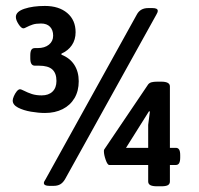

<svg xmlns="http://www.w3.org/2000/svg" viewBox="-20 -635 681 656"><path d="M23.4 -291.5Q23.4 -296.9 27.3 -306.2Q31.2 -315.4 37.1 -322.8Q43 -330.1 48.8 -330.1Q51.8 -330.1 61.5 -325.2Q74.7 -318.4 89.1 -313.7Q103.5 -309.1 122.6 -309.1Q146 -309.1 159.4 -322Q172.9 -335 172.9 -358.4Q172.9 -384.8 158.7 -397.7Q144.5 -410.6 113.3 -410.6H99.1Q91.3 -410.6 87.4 -416.7Q83.5 -422.9 83.5 -435.5V-445.8Q83.5 -459 87.2 -464.8Q90.8 -470.7 99.1 -470.7H108.4Q132.8 -470.7 147.2 -482.4Q161.6 -494.1 161.6 -513.2Q161.6 -532.2 150.9 -543.5Q140.1 -554.7 120.1 -554.7Q102.5 -554.7 91.6 -551Q80.6 -547.4 70.3 -542Q63.5 -538.1 60.1 -538.1Q52.7 -538.1 43.5 -552.2Q34.2 -566.4 34.2 -577.1Q34.2 -595.2 63.2 -605Q92.3 -614.7 133.3 -614.7Q181.2 -614.7 209.7 -590.6Q238.3 -566.4 238.3 -524.9Q238.3 -499.5 225.6 -480.7Q212.9 -461.9 189.9 -451.7V-448.2Q219.2 -436.5 234.1 -413.1Q249 -389.6 249 -357.4Q249 -324.2 234.6 -299.8Q220.2 -275.4 194.1 -262.2Q168 -249 133.8 -249Q111.8 -249 85.9 -253.4Q60.1 -257.8 41.7 -267.3Q23.4 -276.9 23.4 -291.5ZM129.9 -9.8Q129.9 -14.2 135.7 -22.5L447.3 -585Q459 -607.4 486.3 -607.4H501Q519 -607.4 519 -598.1Q519 -592.8 514.2 -585L202.1 -22.5Q194.8 -10.3 185.5 -5.1Q176.3 0 163.1 0H148.4Q129.9 0 129.9 -9.8ZM486.3 -15.1V-71.3H353.5Q347.2 -71.3 341.1 -88.9Q335 -106.4 335 -118.2Q335 -122.6 335.9 -124L486.3 -346.7Q490.7 -352.1 498 -354Q505.4 -356 517.6 -356H530.8Q560.5 -356 560.5 -339.8V-129.9H580.6Q588.4 -129.9 592 -124Q595.7 -118.2 595.7 -105V-96.7Q595.7 -83.5 592 -77.4Q588.4 -71.3 580.6 -71.3H560.5V-15.1Q560.5 -6.3 553.7 -2.4Q546.9 1.5 530.8 1.5H516.6Q501 1.5 493.7 -2.4Q486.3 -6.3 486.3 -15.1ZM486.3 -129.9V-208.5L492.2 -254.4H488.8L410.6 -129.9Z"/></svg>

Font: Jaldi
Style: Bold
Weight: 400
Designer: Pablo Cosgaya and Nicolas Silva
Foundry: Omnibus-Type
Version: Version 1.007